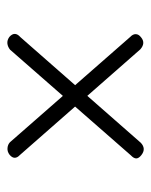

<svg xmlns="http://www.w3.org/2000/svg" viewBox="37 -607 419 533"><g transform="rotate(90 246.5 -340.5)"><path d="M82.5 -157Q65.5 -172 83 -187.5L376.5 -522Q384.5 -529.5 393 -530Q401.5 -530.5 410.5 -523.5Q419.5 -516.5 419.8 -509.5Q420 -502.5 411 -494L118 -159Q110 -152.5 100.8 -151.5Q91.5 -150.5 82.5 -157ZM409.5 -157.5Q401 -151 391.2 -151.8Q381.5 -152.5 375 -158.5L82.5 -492.5Q74.5 -500 74.8 -508Q75 -516 83.5 -522.5Q99.5 -536 117 -520.5L410.5 -186Q418 -179 418 -171.8Q418 -164.5 409.5 -157.5Z"/></g></svg>

Font: Fraunces 28pt
Style: Regular
Weight: 400
Version: Version 1.000;[b76b70a41]